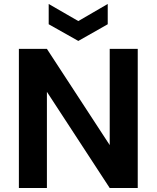

<svg xmlns="http://www.w3.org/2000/svg" viewBox="-20 -946 788 966"><path d="M532 -216 216 -700H75V0H216V-484L532 0H673V-700H532ZM225 -926V-824L374 -740L522 -824V-926L374 -840Z"/></svg>

Font: Matrixport Bold
Style: Regular
Weight: 600
Designer: Ninad Kale (Devanagari), Jonny Pinhorn (Latin)
Foundry: Indian Type Foundry
Version: Version 2.000;PS 1.0;hotconv 1.0.79;makeotf.lib2.5.61930; tt